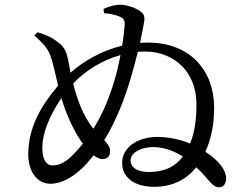

<svg xmlns="http://www.w3.org/2000/svg" viewBox="-20 -796 1040 816"><path d="M492 -562C485 -524 476 -485 466 -453C448 -391 420 -318 377 -249C333 -303 308 -373 291 -441C342 -495 413 -540 492 -562ZM139 -659 126 -645C159 -615 180 -596 194 -560C205 -532 212 -493 227 -432C157 -350 100 -256 100 -139C100 -73 134 -15 194 -15C242 -15 290 -44 328 -80C346 -97 362 -116 378 -136C392 -125 406 -119 418 -120C439 -121 448 -135 448 -154C448 -170 437 -186 423 -200C474 -283 511 -378 540 -479C549 -511 558 -544 566 -576L597 -577C726 -576 815 -485 815 -353C815 -282 806 -231 788 -186C749 -202 701 -214 648 -214C568 -214 499 -172 499 -103C499 -49 542 -2 636 -2C717 -2 776 -37 814 -85C838 -63 857 -41 874 -21C889 -6 897 0 913 0C928 0 941 -14 941 -38C941 -69 917 -109 853 -151C878 -207 890 -266 890 -339C890 -494 790 -615 609 -615L575 -614C584 -656 591 -691 593 -706C596 -729 590 -738 575 -749C556 -763 522 -774 496 -776C474 -777 446 -770 420 -758L422 -740C447 -738 471 -733 487 -726C504 -719 511 -711 510 -691C508 -667 505 -635 499 -602C409 -580 332 -534 280 -487L271 -534C263 -578 253 -595 230 -614C208 -632 181 -647 139 -659ZM757 -131C726 -89 681 -65 612 -65C556 -65 535 -89 535 -114C535 -148 581 -171 630 -171C670 -171 714 -158 757 -131ZM332 -185C318 -168 303 -151 287 -135C255 -103 228 -93 202 -93C178 -93 160 -116 160 -168C160 -224 185 -297 241 -379C264 -302 297 -234 332 -185Z"/></svg>

Font: Noto Serif TC Medium
Style: Regular
Weight: 500
Designer: Ryoko NISHIZUKA 西塚涼子 (kana & ideographs); Frank Grießhammer (Latin, Greek & Cyrillic); Wenlong ZHANG 张文龙 (bopomofo); San
Foundry: Adobe
Version: Version 2.001;hotconv 1.1.0;makeotfexe 2.6.0